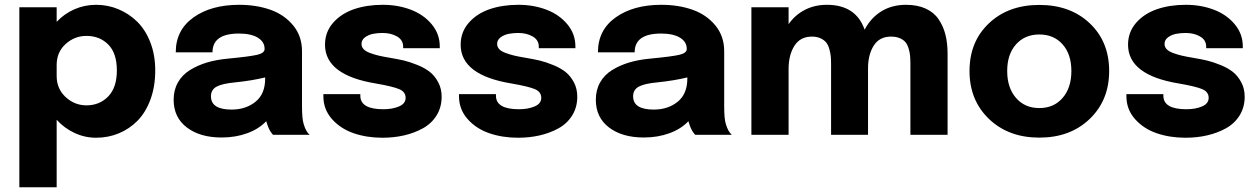

<svg xmlns="http://www.w3.org/2000/svg" viewBox="-20 -561 5236 799"><path d="M60.5 218.3V-530.8H215.8V-470.2Q247.6 -503.9 290 -522.5Q332.5 -541 379.9 -541Q428.7 -541 472.7 -522.7Q516.6 -504.4 551 -470.7Q585.4 -437 605.7 -384.5Q626 -332 626 -268.1Q626 -201.2 606.2 -147.2Q586.4 -93.3 552.5 -58.8Q518.6 -24.4 474.4 -6.1Q430.2 12.2 379.9 12.2Q333 12.2 290.5 -7.6Q248 -27.3 215.8 -62.5V218.3ZM215.8 -245.1Q215.8 -191.4 253.2 -157Q290.5 -122.6 339.8 -122.6Q394.5 -122.6 430.4 -159.7Q466.3 -196.8 466.3 -268.1Q466.3 -339.4 430.7 -375.5Q395 -411.6 339.8 -411.6Q290.5 -411.6 253.2 -377.9Q215.8 -344.2 215.8 -290.5V-251Z M902.3 11.2Q812.5 11.2 757.6 -30.5Q702.6 -72.3 702.6 -146Q702.6 -186.5 720.5 -218Q738.3 -249.5 770.3 -269.3Q802.2 -289.1 841.1 -300.8Q879.9 -312.5 927.2 -316.9Q1020 -325.7 1050.5 -333Q1081.1 -340.3 1081.1 -356.9V-357.9Q1081.1 -387.2 1052.7 -404.3Q1024.4 -421.4 974.1 -421.4Q864.3 -421.4 864.3 -343.3H711.4Q711.4 -436 785.2 -488.5Q858.9 -541 975.1 -541Q1046.9 -541 1105 -520.5Q1163.1 -500 1200 -455.3Q1236.8 -410.6 1236.8 -348.1V-118.7Q1236.8 -66.4 1243.7 -44.9Q1252.9 -13.2 1268.6 0H1116.2Q1102.1 -14.6 1093.3 -40Q1089.8 -49.3 1087.9 -56.6Q1057.6 -24.4 1009 -6.6Q960.4 11.2 902.3 11.2ZM943.8 -105Q1002.9 -105 1043.2 -137.5Q1083.5 -169.9 1083.5 -234.4V-238.8Q1029.3 -225.6 959.5 -218.3Q905.8 -213.4 881.8 -200.7Q857.9 -188 857.9 -160.2Q857.9 -105 943.8 -105Z M1571.3 12.2Q1506.3 12.2 1451.7 -6.6Q1397 -25.4 1361.3 -65.7Q1325.7 -106 1325.7 -160.6V-169.4H1479.5V-162.6Q1479.5 -106.4 1575.2 -106.4Q1613.3 -106.4 1640.6 -118.2Q1668 -129.9 1668 -153.8Q1668 -178.7 1641.6 -189.9Q1615.2 -201.2 1544.9 -213.4Q1332.5 -248 1332.5 -375Q1332.5 -427.2 1365.7 -465.6Q1398.9 -503.9 1452.4 -522.5Q1505.9 -541 1572.8 -541Q1635.7 -541 1689.2 -520.8Q1742.7 -500.5 1776.4 -460.2Q1810.1 -419.9 1810.1 -367.7V-360.4H1657.7V-366.7Q1657.7 -394.5 1632.3 -409.2Q1606.9 -423.8 1572.3 -423.8Q1551.3 -423.8 1532.5 -420.2Q1513.7 -416.5 1499 -405.8Q1484.4 -395 1484.4 -378.4Q1484.4 -366.2 1492.7 -356.9Q1501 -347.7 1518.3 -341.1Q1535.6 -334.5 1554.9 -329.8Q1574.2 -325.2 1604 -320.3Q1636.2 -314.9 1661.1 -309.1Q1686 -303.2 1717.3 -290.5Q1748.5 -277.8 1769 -261.5Q1789.6 -245.1 1803.7 -218.5Q1817.9 -191.9 1817.9 -158.7Q1817.9 -114.7 1796.9 -80.8Q1775.9 -46.9 1740 -27.1Q1704.1 -7.3 1661.6 2.4Q1619.1 12.2 1571.3 12.2Z M2135.7 12.2Q2070.8 12.2 2016.1 -6.6Q1961.4 -25.4 1925.8 -65.7Q1890.1 -106 1890.1 -160.6V-169.4H2043.9V-162.6Q2043.9 -106.4 2139.6 -106.4Q2177.7 -106.4 2205.1 -118.2Q2232.4 -129.9 2232.4 -153.8Q2232.4 -178.7 2206.1 -189.9Q2179.7 -201.2 2109.4 -213.4Q1897 -248 1897 -375Q1897 -427.2 1930.2 -465.6Q1963.4 -503.9 2016.8 -522.5Q2070.3 -541 2137.2 -541Q2200.2 -541 2253.7 -520.8Q2307.1 -500.5 2340.8 -460.2Q2374.5 -419.9 2374.5 -367.7V-360.4H2222.2V-366.7Q2222.2 -394.5 2196.8 -409.2Q2171.4 -423.8 2136.7 -423.8Q2115.7 -423.8 2096.9 -420.2Q2078.1 -416.5 2063.5 -405.8Q2048.8 -395 2048.8 -378.4Q2048.8 -366.2 2057.1 -356.9Q2065.4 -347.7 2082.8 -341.1Q2100.1 -334.5 2119.4 -329.8Q2138.7 -325.2 2168.5 -320.3Q2200.7 -314.9 2225.6 -309.1Q2250.5 -303.2 2281.7 -290.5Q2313 -277.8 2333.5 -261.5Q2354 -245.1 2368.2 -218.5Q2382.3 -191.9 2382.3 -158.7Q2382.3 -114.7 2361.3 -80.8Q2340.3 -46.9 2304.4 -27.1Q2268.6 -7.3 2226.1 2.4Q2183.6 12.2 2135.7 12.2Z M2659.2 11.2Q2569.3 11.2 2514.4 -30.5Q2459.5 -72.3 2459.5 -146Q2459.5 -186.5 2477.3 -218Q2495.1 -249.5 2527.1 -269.3Q2559.1 -289.1 2597.9 -300.8Q2636.7 -312.5 2684.1 -316.9Q2776.9 -325.7 2807.4 -333Q2837.9 -340.3 2837.9 -356.9V-357.9Q2837.9 -387.2 2809.6 -404.3Q2781.2 -421.4 2731 -421.4Q2621.1 -421.4 2621.1 -343.3H2468.3Q2468.3 -436 2542 -488.5Q2615.7 -541 2731.9 -541Q2803.7 -541 2861.8 -520.5Q2919.9 -500 2956.8 -455.3Q2993.7 -410.6 2993.7 -348.1V-118.7Q2993.7 -66.4 3000.5 -44.9Q3009.8 -13.2 3025.4 0H2873Q2858.9 -14.6 2850.1 -40Q2846.7 -49.3 2844.7 -56.6Q2814.5 -24.4 2765.9 -6.6Q2717.3 11.2 2659.2 11.2ZM2700.7 -105Q2759.8 -105 2800 -137.5Q2840.3 -169.9 2840.3 -234.4V-238.8Q2786.1 -225.6 2716.3 -218.3Q2662.6 -213.4 2638.7 -200.7Q2614.7 -188 2614.7 -160.2Q2614.7 -105 2700.7 -105Z M3106.9 0V-530.8H3261.7V-460.4Q3288.1 -498.5 3329.1 -519.8Q3370.1 -541 3420.9 -541Q3542 -541 3578.1 -437.5Q3603.5 -486.3 3647.5 -513.7Q3691.4 -541 3750.5 -541Q3797.4 -541 3831.8 -525.4Q3866.2 -509.8 3885.7 -481.2Q3905.3 -452.6 3914.3 -417.2Q3923.3 -381.8 3923.3 -337.9V0H3768.6V-293.9Q3768.6 -314 3767.3 -328.4Q3766.1 -342.8 3761.2 -359.1Q3756.3 -375.5 3748 -385.5Q3739.7 -395.5 3724.4 -402.1Q3709 -408.7 3688 -408.7Q3639.6 -408.7 3616 -371.1Q3592.3 -333.5 3592.3 -277.3V0H3438.5V-293Q3438.5 -312 3437.3 -325.9Q3436 -339.8 3431.4 -356.4Q3426.8 -373 3418.7 -383.5Q3410.6 -394 3395.3 -401.4Q3379.9 -408.7 3358.9 -408.7Q3310.1 -408.7 3285.9 -370.4Q3261.7 -332 3261.7 -274.4V0Z M4514.6 -65.9Q4433.6 11.7 4305.2 11.7Q4176.8 11.7 4095.7 -65.9Q4014.6 -143.6 4014.6 -265.6Q4014.6 -387.7 4095.5 -464.1Q4176.3 -540.5 4305.2 -540.5Q4434.1 -540.5 4514.9 -464.1Q4595.7 -387.7 4595.7 -265.6Q4595.7 -143.6 4514.6 -65.9ZM4438.5 -265.6Q4438.5 -335 4402.1 -376.2Q4365.7 -417.5 4305.2 -417.5Q4244.6 -417.5 4208 -376.2Q4171.4 -335 4171.4 -265.6Q4171.4 -195.8 4208 -153.6Q4244.6 -111.3 4305.2 -111.3Q4365.7 -111.3 4402.1 -153.6Q4438.5 -195.8 4438.5 -265.6Z M4913.1 12.2Q4848.1 12.2 4793.5 -6.6Q4738.8 -25.4 4703.1 -65.7Q4667.5 -106 4667.5 -160.6V-169.4H4821.3V-162.6Q4821.3 -106.4 4917 -106.4Q4955.1 -106.4 4982.4 -118.2Q5009.8 -129.9 5009.8 -153.8Q5009.8 -178.7 4983.4 -189.9Q4957 -201.2 4886.7 -213.4Q4674.3 -248 4674.3 -375Q4674.3 -427.2 4707.5 -465.6Q4740.7 -503.9 4794.2 -522.5Q4847.7 -541 4914.6 -541Q4977.5 -541 5031 -520.8Q5084.5 -500.5 5118.2 -460.2Q5151.9 -419.9 5151.9 -367.7V-360.4H4999.5V-366.7Q4999.5 -394.5 4974.1 -409.2Q4948.7 -423.8 4914.1 -423.8Q4893.1 -423.8 4874.3 -420.2Q4855.5 -416.5 4840.8 -405.8Q4826.2 -395 4826.2 -378.4Q4826.2 -366.2 4834.5 -356.9Q4842.8 -347.7 4860.1 -341.1Q4877.4 -334.5 4896.7 -329.8Q4916 -325.2 4945.8 -320.3Q4978 -314.9 5002.9 -309.1Q5027.8 -303.2 5059.1 -290.5Q5090.3 -277.8 5110.8 -261.5Q5131.3 -245.1 5145.5 -218.5Q5159.7 -191.9 5159.7 -158.7Q5159.7 -114.7 5138.7 -80.8Q5117.7 -46.9 5081.8 -27.1Q5045.9 -7.3 5003.4 2.4Q4960.9 12.2 4913.1 12.2Z"/></svg>

Font: Epilogue
Style: Bold
Weight: 700
Designer: Tyler Finck
Foundry: Etcetera Type Co
Version: Version 2.112